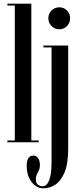

<svg xmlns="http://www.w3.org/2000/svg" viewBox="-20 -770 432 1039"><path d="M20 0V-10H60V-740H20V-750H149.5V-10H189.5V0ZM301.5 -611.5Q276.5 -611.5 259 -629Q241.5 -646.5 241.5 -671.5Q241.5 -696 259 -713.2Q276.5 -730.5 301.5 -730.5Q325.5 -730.5 342.5 -713.2Q359.5 -696 359.5 -671.5Q359.5 -646.5 342.5 -629Q325.5 -611.5 301.5 -611.5ZM216 249Q176.5 249 150.5 214.2Q124.5 179.5 124.5 127Q124.5 72 161 72Q178 72 187 87Q196 102 196 123Q196 144.5 185 163.2Q174 182 174 196.5Q174 223.5 186.5 230.8Q199 238 209 238Q259 238 259 105.5V-513.5H215V-523.5H349V35.5Q349 117 329 163.8Q309 210.5 278.5 229.8Q248 249 216 249Z"/></svg>

Font: Imbue 100pt Medium
Style: Regular
Weight: 500
Designer: Tyler Finck
Foundry: Etcetera Type Company
Version: Version 1.102; ttfautohint (v1.8.3)